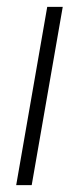

<svg xmlns="http://www.w3.org/2000/svg" viewBox="-20 -537 229 557"><path d="M27 0 117 -517H162L72 0Z"/></svg>

Font: DM Sans 11pt ExtraLight
Style: Italic
Weight: 250
Italic angle: -10°
Version: Version 4.004;gftools[0.9.30]